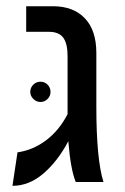

<svg xmlns="http://www.w3.org/2000/svg" viewBox="-20 -584 402 616"><path d="M312 0H223.1Q206.5 -40 199.2 -130.9Q165 -66.4 119.1 -27.1Q73.2 12.2 20 12.2L36.1 -95.2Q85.4 -102.1 127.7 -133.8Q169.9 -165.5 196.8 -217.8V-226.1V-403.8Q196.8 -444.3 182.9 -463.1Q168.9 -481.9 137.2 -481.9H64V-564H149.9Q215.3 -564 252.2 -525.4Q289.1 -486.8 289.1 -414.1V-241.2Q289.1 -72.8 312 0ZM142.1 -289.1Q142.1 -275.9 132.6 -266.4Q123 -256.8 109.9 -256.8Q96.7 -256.8 86.9 -266.6Q77.1 -276.4 77.1 -289.1Q77.1 -302.7 86.7 -312.3Q96.2 -321.8 109.9 -321.8Q123.5 -321.8 132.8 -312.3Q142.1 -302.7 142.1 -289.1Z"/></svg>

Font: FiraGO
Style: Regular
Weight: 400
Designer: bBox Type
Foundry: bBox Type GmbH
Version: Version 1.001;PS 001.001;hotconv 1.0.88;makeotf.lib2.5.64775